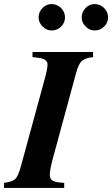

<svg xmlns="http://www.w3.org/2000/svg" viewBox="-55 -925 552 945"><path d="M477 -839Q477 -813 457.5 -794Q438 -775 411 -775Q386 -775 366.5 -794.5Q347 -814 347 -839Q347 -866 366 -885.5Q385 -905 411 -905Q438 -905 457.5 -885.5Q477 -866 477 -839ZM265 -839Q265 -813 245.5 -794Q226 -775 199 -775Q174 -775 154.5 -794.5Q135 -814 135 -839Q135 -866 154 -885.5Q173 -905 199 -905Q226 -905 245.5 -885.5Q265 -866 265 -839ZM403 -669V-644Q365 -640 348 -625Q331 -610 319 -564L207 -152Q190 -90 190 -65Q190 -44 204.5 -35.5Q219 -27 261 -25V0H-35V-25Q4 -30 19 -43Q34 -56 48 -107L165 -536Q179 -587 179 -607Q179 -635 137 -640L105 -644V-669Z"/></svg>

Font: STIX
Style: Bold Italic
Weight: 700
Italic angle: -16.33°
Designer: MicroPress Inc., with final additions and corrections provided by Coen Hoffman, Elsevier (retired)
Version: Version 1.1.1